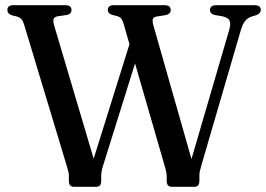

<svg xmlns="http://www.w3.org/2000/svg" viewBox="-20 -720 1026 740"><path d="M789.5 -681Q789.5 -700 813 -700H962Q985 -700 985 -681Q985 -668.5 967.5 -661.5L947.5 -655.5Q933.5 -650 924 -638.2Q914.5 -626.5 907.5 -601.5L755.5 -80.5Q752 -69 750.2 -60.2Q748.5 -51.5 748.5 -42.5V-23Q748.5 0 729.5 0H642Q622.5 0 622.5 -23V-42Q622.5 -54.5 616 -76L500.5 -475.5L377 -80.5Q370 -59 370 -42.5V-22.5Q370 0 351 0H265.5Q245.5 0 245.5 -22.5V-42Q245.5 -50 243.8 -57Q242 -64 239 -75L72.5 -626.5Q68.5 -639.5 63 -645.8Q57.5 -652 48 -655.5L24.5 -661.5Q8.5 -667.5 8.5 -681.5Q8.5 -700 31.5 -700H232.5Q255.5 -700 255.5 -681Q255.5 -667 239 -662.5L200.5 -657Q188.5 -654 186.2 -645.5Q184 -637 190 -617.5L341 -108.5L479 -549.5L457 -626.5Q452.5 -641.5 447.8 -647.8Q443 -654 434.5 -657L411.5 -663Q395.5 -668.5 395.5 -681Q395.5 -700 418.5 -700H614.5Q638 -700 638 -681Q638 -667 620 -662L582 -656Q571 -653.5 568.8 -645.5Q566.5 -637.5 572.5 -617.5L718 -107L863.5 -605Q870 -627.5 865.2 -639.5Q860.5 -651.5 838 -657L806 -662.5Q789.5 -667.5 789.5 -681Z"/></svg>

Font: Fraunces 72pt S050
Style: Regular
Weight: 400
Version: Version 1.000; ttfautohint (v1.8.3)